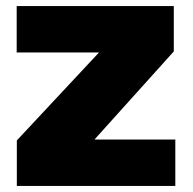

<svg xmlns="http://www.w3.org/2000/svg" viewBox="-20 -613 636 633"><path d="M35.5 0H558V-153H277.5L278 -138L553 -443.5V-593H35V-440H320L319 -453.5L35.5 -150Z"/></svg>

Font: Anybody UltraCondensed Thin Black
Style: Regular
Weight: 900
Version: Version 1.111